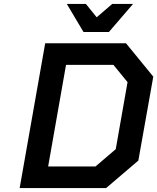

<svg xmlns="http://www.w3.org/2000/svg" viewBox="-20 -957 800 977"><path d="M405 -794 320 -937H417L472 -869L551 -937H657L534 -794ZM520 0H80L210 -737H621L760 -567L684 -140ZM225 -110H466L569 -198L629 -539L557 -627H316Z"/></svg>

Font: Tomorrow Medium
Style: Italic
Weight: 500
Italic angle: -10°
Designer: Tony de Marco, Monica Rizzolli
Foundry: Just in Type
Version: Version 2.002